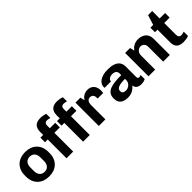

<svg xmlns="http://www.w3.org/2000/svg" viewBox="206 -1844 2971 2971"><g transform="rotate(-45 1691.5 -359.0)"><path d="M559 -241V-270C559 -429 450 -521 309 -521H293C152 -521 43 -429 43 -270V-241C43 -82 152 10 293 10H309C450 10 559 -82 559 -241ZM411 -296V-215C411 -131 363 -90 301 -90C239 -90 191 -131 191 -215V-296C191 -380 239 -421 301 -421C363 -421 411 -380 411 -296Z M952 -618V-707C924 -720 872 -728 841 -728C744 -728 687 -684 687 -578V-511H627V-411H687V0H833V-411H952V-511H833V-569C833 -623 866 -629 890 -629C905 -629 936 -623 952 -618Z M1315 -618V-707C1287 -720 1235 -728 1204 -728C1107 -728 1050 -684 1050 -578V-511H990V-411H1050V0H1196V-411H1315V-511H1196V-569C1196 -623 1229 -629 1253 -629C1268 -629 1299 -623 1315 -618Z M1681 -313H1803C1803 -313 1807 -348 1807 -364C1807 -455 1758 -521 1663 -521C1567 -521 1524 -447 1520 -436L1502 -511H1394V0H1538V-316C1538 -367 1560 -412 1610 -412C1664 -412 1681 -371 1681 -336Z M2196 -345V-311C1991 -311 1857 -286 1857 -139C1857 -11 1949 10 2031 10C2113 10 2168 -33 2203 -76C2209 -24 2245 10 2321 10C2371 10 2402 -7 2409 -11V-101C2403 -98 2383 -90 2368 -90C2354 -90 2339 -100 2339 -126V-362C2339 -457 2267 -521 2119 -521H2098C1964 -521 1873 -458 1873 -372C1873 -365 1874 -360 1875 -354H2016V-362C2016 -385 2046 -421 2105 -421C2173 -421 2196 -387 2196 -345ZM2196 -229V-202C2196 -134 2133 -90 2083 -90C2034 -90 2008 -105 2008 -150C2008 -208 2073 -229 2196 -229Z M2590 -511H2481V0H2627V-314C2627 -371 2671 -415 2722 -415C2769 -415 2802 -377 2802 -325V0H2948V-357C2948 -468 2867 -521 2769 -521C2690 -521 2638 -479 2606 -436Z M3355 -9V-103C3339 -96 3308 -90 3293 -90C3265 -90 3236 -99 3236 -158V-411H3355V-511H3236V-674H3146L3095 -511H3034V-411H3090V-133C3090 -27 3147 10 3245 10C3277 10 3328 2 3355 -9Z"/></g></svg>

Font: Chivo
Style: Bold
Weight: 700
Designer: Hector Gatti
Foundry: Omnibus-Type
Version: Version 1.003;PS 001.003;hotconv 1.0.70;makeotf.lib2.5.58329